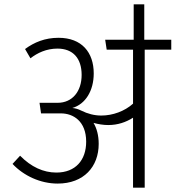

<svg xmlns="http://www.w3.org/2000/svg" viewBox="-20 -869 813 889"><path d="M773 -685H648V-849H599V-685H467L474 -639H596V-389C557 -354 502 -334 449 -334C417 -334 386 -342 356 -357C342 -364 328 -368 315 -369C376 -387 414 -449 414 -529C414 -626 359 -694 251 -694C188 -694 138 -673 96 -642L121 -599C153 -624 195 -644 246 -644C318 -644 358 -599 358 -522C358 -446 315 -393 247 -393H163L170 -344H262C319 -344 379 -308 379 -213C379 -128 330 -70 241 -70C181 -70 124 -96 73 -148L38 -110C90 -55 167 -19 247 -19C368 -19 437 -97 437 -203C437 -242 428 -275 413 -300C435 -294 458 -290 481 -290C525 -290 563 -303 596 -324V0H650V-639H773Z"/></svg>

Font: FiraGO Light
Style: Regular
Weight: 300
Designer: bBox Type
Foundry: bBox Type GmbH
Version: Version 1.001;PS 001.001;hotconv 1.0.88;makeotf.lib2.5.64775